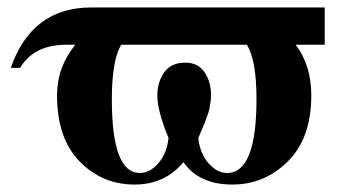

<svg xmlns="http://www.w3.org/2000/svg" viewBox="-20 -481 904 515"><path d="M851 -361H773Q815 -306 815 -225Q815 -111 752.5 -48.5Q690 14 603 14Q514 14 472 -46Q422 14 341 14Q254 14 193.5 -48Q133 -110 133 -225Q133 -301 182 -361H158Q71 -361 34 -299H9Q65 -461 225 -461H851ZM642 -361H305Q280 -319 280 -214Q280 -17 355 -17Q382 -17 405 -43.5Q428 -70 432 -111Q402 -184 402 -224Q402 -261 420.5 -287Q439 -313 477 -313Q511 -313 528.5 -287.5Q546 -262 546 -226Q546 -216 544.5 -205.5Q543 -195 541.5 -188Q540 -181 535.5 -169Q531 -157 529 -151.5Q527 -146 520.5 -131Q514 -116 512 -111Q516 -70 539 -43.5Q562 -17 589 -17Q668 -17 668 -215Q668 -320 642 -361Z"/></svg>

Font: STIX MathJax Main
Style: Bold
Weight: 700
Designer: MicroPress Inc., with final additions and corrections provided by Coen Hoffman, Elsevier (retired)
Version: Version 1.1.1